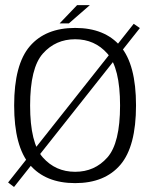

<svg xmlns="http://www.w3.org/2000/svg" viewBox="-20 -707 598 746"><path d="M11.5 2 34.5 19.5 523.5 -598 499.5 -614.5ZM272 4.5Q387 4.5 447.8 -66.8Q508.5 -138 508.5 -297.5Q508.5 -456.5 447.8 -527.5Q387 -598.5 272 -598.5Q157 -598.5 96 -527.5Q35 -456.5 35 -297.5Q35 -138 96 -66.8Q157 4.5 272 4.5ZM272 -39.5Q196 -39.5 146.5 -95.2Q97 -151 97 -297Q97 -443 146.5 -498.8Q196 -554.5 272 -554.5Q348 -554.5 397.2 -498.8Q446.5 -443 446.5 -297Q446.5 -151 397.2 -95.2Q348 -39.5 272 -39.5ZM211.5 -616H247.5L329 -687H279.5Z"/></svg>

Font: Anybody UltraCondensed Thin Light
Style: Regular
Weight: 300
Version: Version 1.111